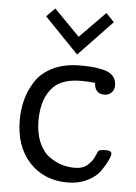

<svg xmlns="http://www.w3.org/2000/svg" viewBox="-51 -724 546 768"><g transform="rotate(5 222.0 -339.5)"><path d="M37.1 -228Q37.1 -270 47.1 -308.6Q57.1 -347.2 80.6 -384Q104 -420.9 149.9 -443.4Q195.8 -465.8 258.8 -465.8Q285.6 -465.8 304.4 -464.4Q323.2 -462.9 349.6 -457.5Q376 -452.1 390.4 -437Q404.8 -421.9 404.8 -398.9Q404.8 -380.9 393.8 -369.4Q382.8 -357.9 365.2 -357.9Q326.2 -357.9 324.2 -401.9Q292 -404.8 269 -404.8Q193.8 -404.8 158.2 -369.1Q112.3 -323.2 111.8 -232.9Q111.8 -183.1 127.4 -146Q143.1 -108.9 168.5 -90.3Q193.8 -71.8 219.5 -64Q245.1 -56.2 272.9 -56.2Q305.2 -56.2 324 -73Q342.8 -89.8 351.3 -110.4Q359.9 -130.9 362.8 -132.8Q366.7 -136.7 391.1 -137.2Q414.1 -137.2 414.1 -124Q414.1 -116.2 405.5 -97.7Q397 -79.1 379.9 -54.4Q362.8 -29.8 327.9 -12.5Q293 4.9 249 4.9Q154.8 4.9 95.9 -58.1Q37.1 -121.1 37.1 -228ZM106 -649.9 140.1 -684.1 242.2 -580.1H243.2L345.2 -684.1L377.9 -649.9L243.2 -508.8H242.2Z"/></g></svg>

Font: CMU Concrete
Style: Roman
Weight: 500
Version: Version 0.7.0